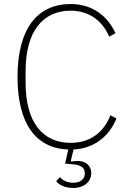

<svg xmlns="http://www.w3.org/2000/svg" viewBox="-20 -730 653 953"><path d="M331 -677C421 -677 488 -628 522 -548L553 -565C514 -652 437 -710 331 -710C164 -710 67 -586 67 -348C67 -115 159 7 319 12L303 82L338 85C386 88 401 106 401 130C401 161 377 177 344 177C314 177 291 166 278 149L259 169C271 187 302 203 344 203C397 203 433 172 433 129C433 92 405 69 366 69C356 69 343 70 333 72L331 70L345 12C447 7 522 -53 558 -142L528 -158C495 -73 428 -21 331 -21C192 -21 107 -122 107 -320V-376C107 -574 192 -677 331 -677Z"/></svg>

Font: IBM Plex Thai Looped ExtraLight
Style: Regular
Weight: 200
Designer: Mike Abbink, Paul van der Laan, Pieter van Rosmalen, Ben Mitchell, Mark Frömberg
Foundry: Bold Monday
Version: Version 1.0